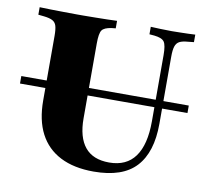

<svg xmlns="http://www.w3.org/2000/svg" viewBox="-69 -646 790 733"><g transform="rotate(10 326.5 -280.0)"><path d="M4 -271V-300H653.2V-271ZM102.4 -369.4V-472.6Q102.4 -498.4 98.4 -511.7Q94.4 -525 83.1 -531Q71.8 -537.1 50 -539.5L27.4 -541.9V-571Q44.4 -570.2 69 -569.8Q93.5 -569.4 120.6 -569Q147.6 -568.5 172.6 -568.5H183.9H196Q219.4 -568.5 243.5 -569Q267.7 -569.4 289.9 -569.8Q312.1 -570.2 327.4 -571V-541.9L312.1 -540.3Q283.1 -536.3 274.6 -523.8Q266.1 -511.3 266.1 -472.6V-369.4ZM338.7 11.3Q262.1 11.3 209.3 -15.7Q156.5 -42.7 129.4 -94.8Q102.4 -146.8 102.4 -223.4V-369.4H266.1V-182.3Q266.1 -108.9 297.2 -71Q328.2 -33.1 391.1 -33.1Q458.1 -33.1 491.5 -79.4Q525 -125.8 525 -216.1V-369.4H554.8V-212.1Q554.8 -101.6 502.8 -45.2Q450.8 11.3 338.7 11.3ZM525 -369.4V-472.6Q525 -511.3 516.1 -524.2Q507.3 -537.1 477.4 -540.3L458.1 -541.9V-571Q472.6 -570.2 495.6 -569.4Q518.5 -568.5 539.5 -568.5Q554.8 -568.5 571.4 -569Q587.9 -569.4 603.6 -569.8Q619.4 -570.2 630.6 -571V-541.9L608.1 -539.5Q586.3 -537.9 575 -531.9Q563.7 -525.8 559.3 -512.1Q554.8 -498.4 554.8 -472.6V-369.4Z"/></g></svg>

Font: Playfair 5pt SemiExpanded Light Black
Style: Regular
Weight: 900
Version: Version 2.203